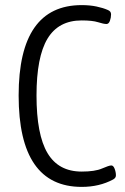

<svg xmlns="http://www.w3.org/2000/svg" viewBox="-20 -726 490 752"><path d="M300 6Q53 6 53 -352Q53 -706 300 -706Q332 -706 358 -700.5Q384 -695 402 -687Q415 -682 415 -670Q415 -657 410.5 -644.5Q406 -632 397 -632Q386 -632 364 -639Q342 -646 300 -646Q209 -646 166 -574.5Q123 -503 123 -352Q123 -199 166 -126.5Q209 -54 300 -54Q352 -54 379.5 -66Q407 -78 416 -78Q424 -78 429 -65Q434 -52 434 -39Q434 -29 423 -23Q369 6 300 6Z"/></svg>

Font: Asap Condensed Light
Style: Regular
Weight: 300
Width: 3
Designer: Pablo Cosgaya
Foundry: Omnibus-Type
Version: Version 3.001; ttfautohint (v1.8.4.7-5d5b)